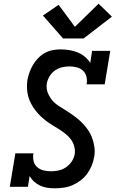

<svg xmlns="http://www.w3.org/2000/svg" viewBox="-20 -1010 640 1038"><path d="M277 8Q256 8 235.5 5Q215 2 197 -6.5Q179 -15 164.5 -28Q150 -41 140 -58L131 0H33L63 -181H161Q157 -160 161.5 -140Q166 -120 180.5 -107Q195 -94 214.5 -89Q234 -84 255 -84Q276 -84 297 -88.5Q318 -93 336.5 -105.5Q355 -118 367.5 -136.5Q380 -155 384 -177Q387 -199 381 -220Q375 -241 362.5 -257.5Q350 -274 333.5 -287Q317 -300 299.5 -311Q282 -322 264 -333Q246 -344 229.5 -356.5Q213 -369 198 -383.5Q183 -398 170.5 -414.5Q158 -431 148 -450Q138 -469 132.5 -489Q127 -509 126 -531.5Q125 -554 128 -577Q132 -598 139.5 -619Q147 -640 158.5 -659.5Q170 -679 186.5 -696Q203 -713 223 -724Q243 -735 265 -739Q287 -743 308 -743Q332 -743 355.5 -739Q379 -735 400 -726.5Q421 -718 438.5 -703.5Q456 -689 468 -670L478 -735H576L546 -554H448Q452 -575 447.5 -594.5Q443 -614 429 -627.5Q415 -641 395 -646Q375 -651 355 -651Q335 -651 314.5 -646Q294 -641 276.5 -628.5Q259 -616 248 -597.5Q237 -579 233 -559Q229 -532 238.5 -508Q248 -484 264.5 -465.5Q281 -447 302.5 -434Q324 -421 345 -407.5Q366 -394 386 -379Q406 -364 423.5 -346.5Q441 -329 455.5 -308Q470 -287 478.5 -263.5Q487 -240 490.5 -214Q494 -188 489 -161Q485 -137 475.5 -114Q466 -91 451 -70.5Q436 -50 415.5 -34.5Q395 -19 372 -9Q349 1 324.5 4.5Q300 8 277 8ZM321 -802 212 -926 297 -984 385 -865 513 -990 585 -920 432 -802Z"/></svg>

Font: Iosevka Curly Slab SmBdExObl
Style: Regular
Weight: 600
Width: 7
Italic angle: -9°
Monospace: yes
Designer: Belleve Invis
Foundry: Belleve Invis
Version: Version 11.1.0; ttfautohint (v1.8.3)